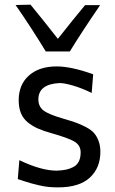

<svg xmlns="http://www.w3.org/2000/svg" viewBox="-20 -792 495 823"><path d="M279.3 -571.3H176.3Q116.2 -670.4 46.9 -770.5L110.8 -772Q164.1 -707.5 228 -625.5Q294.9 -710.4 344.7 -770H409.2Q327.1 -649.9 279.3 -571.3ZM252 -283.2Q285.6 -273.4 306.6 -265.9Q327.6 -258.3 349.6 -246.6Q371.6 -234.9 383.3 -221.4Q395 -208 402.6 -187.7Q410.2 -167.5 410.2 -141.1Q410.2 -72.3 365 -30.5Q319.8 11.2 228.5 11.2Q207.5 11.2 187.7 9.3Q168 7.3 146.2 2Q124.5 -3.4 114.7 -5.9Q105 -8.3 81.1 -16.1Q57.1 -23.9 56.2 -24.4L63 -105.5Q156.2 -60.5 223.6 -60.5Q246.6 -61.5 263.2 -64.9Q279.8 -68.4 294.9 -76.4Q310.1 -84.5 317.9 -100.1Q325.7 -115.7 325.7 -138.7Q325.7 -168.9 299.6 -184.8Q273.4 -200.7 196.8 -222.2Q164.1 -231.4 141.6 -241.5Q119.1 -251.5 99.4 -267.3Q79.6 -283.2 69.8 -306.9Q60.1 -330.6 60.1 -362.3Q60.1 -429.2 104 -468.3Q147.9 -507.3 222.7 -507.3Q285.6 -507.3 379.4 -473.6L373 -393.6Q331.1 -414.1 293.5 -425Q255.9 -436 235.4 -436Q144.5 -431.6 144.5 -365.7Q144.5 -335.4 166.7 -318.4Q189 -301.3 252 -283.2Z"/></svg>

Font: Commissioner Flair
Style: Regular
Weight: 400
Designer: Kostas Bartsokas
Foundry: Kostas Bartsokas
Version: Version 1.000